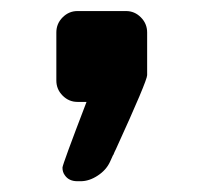

<svg xmlns="http://www.w3.org/2000/svg" viewBox="-20 -176 372 351"><path d="M127.4 155.3H121.6Q106 155.3 98.6 144.5Q94.2 138.7 94.2 130.4Q94.2 125 138.2 10.3H121.6Q106 10.3 94.5 -1.2Q83 -12.7 83 -28.8V-116.7Q83 -132.8 94.5 -144.3Q106 -155.8 121.6 -155.8H210.4Q226.1 -155.8 237.5 -144.3Q249 -132.8 249 -116.7V-38.6Q249 -28.3 191.9 96.7L189.5 101.6Q188.5 104 188 105.2Q187.5 106.4 187.3 106.9Q187 107.4 186.5 107.9L181.2 119.6Q174.3 134.8 158.7 145Q143.1 155.3 127.4 155.3Z"/></svg>

Font: Turpis
Style: Regular
Weight: 400
Designer: GGBotNet
Foundry: f0n7
Version: 1.00